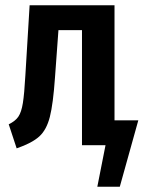

<svg xmlns="http://www.w3.org/2000/svg" viewBox="-20 -549 543 726"><path d="M503 -94 433 157H348L379 0H290V-435H201L188 -257Q181 -156 168.5 -107Q156 -58 128.5 -33Q101 -8 43 12L13 -79Q38 -91 49.5 -108Q61 -125 66.5 -159.5Q72 -194 76 -265L92 -529H413V-94Z"/></svg>

Font: Fira Sans Extra Condensed Medium
Style: Regular
Weight: 500
Width: 1
Designer: Carrois Corporate & Edenspiekermann AG
Foundry: Carrois Corporate GbR & Edenspiekermann AG
Version: Version 4.203